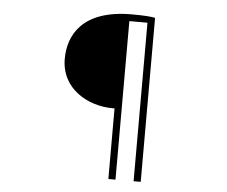

<svg xmlns="http://www.w3.org/2000/svg" viewBox="-55 -819 1110 940"><g transform="rotate(5 500.0 -348.5)"><path d="M501 -289H511V58H546V-721H635V58H670V-748C650 -752 620 -755 555 -755C309 -755 247 -623 247 -510C247 -361 382 -289 501 -289Z"/></g></svg>

Font: Kinto Sans Thin
Style: Regular
Weight: 100
Designer: Authors: Ryoko NISHIZUKA  (kana & ideographs); Paul D. Hunt (Latin, Greek & Cyrillic); Wenlong ZHANG  (bopomofo); Sandol
Foundry: Adobe Systems Incorporated, ookami Inc.
Version: Version 0.001